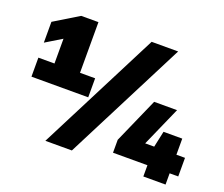

<svg xmlns="http://www.w3.org/2000/svg" viewBox="-138 -1021 1515 1300"><g transform="rotate(20 619.0 -371.0)"><path d="M63 -308V-445H179V-623.5L63 -553V-703L239 -810H363V-445H472V-308ZM300 68 747 -808H938L491 68ZM758 -13V-106L902 -432H1067L941 -147H1006L1031 -263H1166V-147H1228V-13H1166V68H1006V-13Z"/></g></svg>

Font: Encode Sans Expanded Expanded Black
Style: Regular
Weight: 900
Width: 7
Designer: Multiple Designers
Foundry: Impallari Type
Version: Version 3.000; ttfautohint (v1.8.3) -l 8 -r 50 -G 200 -x 14 